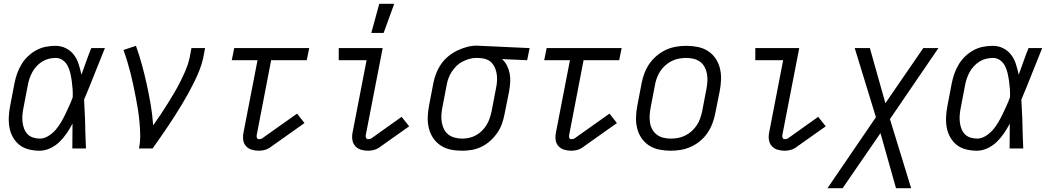

<svg xmlns="http://www.w3.org/2000/svg" viewBox="-20 -784 5540 1014"><path d="M190 12Q160 12 132 5Q104 -2 83 -18.5Q62 -35 48.5 -59Q35 -83 30 -110.5Q25 -138 26.5 -167.5Q28 -197 34 -227L57 -347Q62 -372 71 -397Q80 -422 94 -445Q108 -468 128 -487Q148 -506 172 -519Q196 -532 222 -537Q248 -542 273 -542Q303 -542 328.5 -529Q354 -516 370.5 -494Q387 -472 395.5 -445Q404 -418 410 -390L411 -392Q424 -427 436 -461.5Q448 -496 462 -530H534Q506 -462 479.5 -394Q453 -326 424 -258Q426 -233 426.5 -208Q427 -183 429 -158Q430 -118 431 -78.5Q432 -39 434 0H362Q362 -33 362.5 -65.5Q363 -98 363 -131Q349 -105 332.5 -80.5Q316 -56 294.5 -35Q273 -14 245 -1Q217 12 190 12ZM190 -52Q213 -52 235 -65.5Q257 -79 273.5 -98Q290 -117 302.5 -138.5Q315 -160 325.5 -182Q336 -204 346 -226Q356 -248 364 -270Q365 -292 363.5 -313.5Q362 -335 359 -356Q356 -377 351.5 -397Q347 -417 338 -435Q329 -453 312.5 -465.5Q296 -478 274 -478Q256 -478 237.5 -473.5Q219 -469 203 -459Q187 -449 173.5 -434.5Q160 -420 151 -403.5Q142 -387 136 -369.5Q130 -352 127 -335L104 -215Q100 -196 98.5 -177Q97 -158 99 -140Q101 -122 107 -105.5Q113 -89 124.5 -76.5Q136 -64 153.5 -58Q171 -52 190 -52Z M714 0Q721 -35 720.5 -69Q720 -103 717 -136.5Q714 -170 709 -202.5Q704 -235 697.5 -267.5Q691 -300 684.5 -332Q678 -364 670 -395.5Q662 -427 652.5 -458.5Q643 -490 632 -520L698 -542Q716 -492 730 -440.5Q744 -389 755.5 -336.5Q767 -284 776 -230.5Q785 -177 789 -122Q809 -150 828 -178.5Q847 -207 865 -236Q883 -265 900.5 -294.5Q918 -324 933 -354Q948 -384 961 -414.5Q974 -445 981 -477L991 -530H1063L1053 -477Q1046 -445 1033.5 -413.5Q1021 -382 1006 -351.5Q991 -321 974.5 -291Q958 -261 940 -231.5Q922 -202 903.5 -172.5Q885 -143 865.5 -114.5Q846 -86 826 -57Q806 -28 786 0Z M1347 12Q1327 12 1309 6.5Q1291 1 1279 -12.5Q1267 -26 1264.5 -45Q1262 -64 1266 -84L1340 -466H1204L1217 -530H1613L1600 -466H1412L1336 -72Q1334 -64 1336.5 -56.5Q1339 -49 1347 -49Q1351 -49 1356 -50Q1361 -51 1364 -53L1549 -184L1588 -134L1403 -3Q1391 5 1376 8.5Q1361 12 1347 12Z M1924 12Q1904 12 1886 6.5Q1868 1 1856 -12.5Q1844 -26 1841 -45Q1838 -64 1842 -84L1916 -466H1769V-530H2001L1912 -72Q1910 -64 1913 -56.5Q1916 -49 1924 -49Q1928 -49 1933 -50Q1938 -51 1941 -53L2101 -167L2141 -117L1980 -3Q1968 5 1953 8.5Q1938 12 1924 12Z M1941 -610 1983 -764H2062L2006 -610Z M2420 12Q2389 12 2360 6Q2331 0 2307.5 -15.5Q2284 -31 2268 -54.5Q2252 -78 2245 -106.5Q2238 -135 2239 -165.5Q2240 -196 2246 -227L2269 -347Q2274 -372 2284 -397.5Q2294 -423 2310 -446Q2326 -469 2348 -487Q2370 -505 2395 -517Q2420 -529 2446 -536Q2472 -543 2498 -543Q2502 -543 2507 -542.5Q2512 -542 2517 -542L2777 -530L2764 -466L2631 -472Q2647 -458 2657 -438.5Q2667 -419 2671.5 -396.5Q2676 -374 2674.5 -350.5Q2673 -327 2669 -303L2645 -183Q2640 -157 2631.5 -132Q2623 -107 2607 -83.5Q2591 -60 2570 -41Q2549 -22 2524 -9.5Q2499 3 2472.5 7.5Q2446 12 2420 12ZM2421 -52Q2439 -52 2457.5 -56Q2476 -60 2493.5 -69.5Q2511 -79 2525.5 -93.5Q2540 -108 2550 -124.5Q2560 -141 2566 -159Q2572 -177 2576 -195L2599 -315Q2603 -333 2604.5 -351.5Q2606 -370 2604 -387.5Q2602 -405 2596 -421Q2590 -437 2579.5 -449.5Q2569 -462 2553 -469Q2537 -476 2519 -477L2505 -478H2493Q2475 -478 2457 -472.5Q2439 -467 2421.5 -458Q2404 -449 2390 -435Q2376 -421 2365.5 -404.5Q2355 -388 2348.5 -370.5Q2342 -353 2339 -335L2316 -215Q2312 -195 2311 -175Q2310 -155 2313.5 -136Q2317 -117 2325.5 -100.5Q2334 -84 2348.5 -73Q2363 -62 2382 -57Q2401 -52 2421 -52Z M2997 12Q2977 12 2959 6.5Q2941 1 2929 -12.5Q2917 -26 2914.5 -45Q2912 -64 2916 -84L2990 -466H2854L2867 -530H3263L3250 -466H3062L2986 -72Q2984 -64 2986.5 -56.5Q2989 -49 2997 -49Q3001 -49 3006 -50Q3011 -51 3014 -53L3199 -184L3238 -134L3053 -3Q3041 5 3026 8.5Q3011 12 2997 12Z M3522 12Q3491 12 3461.5 6Q3432 0 3408 -15.5Q3384 -31 3368 -54.5Q3352 -78 3345 -106.5Q3338 -135 3339 -165.5Q3340 -196 3346 -227L3369 -347Q3374 -373 3384 -399Q3394 -425 3410.5 -448.5Q3427 -472 3450 -491Q3473 -510 3498.5 -521.5Q3524 -533 3551 -537.5Q3578 -542 3604 -542Q3635 -542 3665 -536Q3695 -530 3719 -514.5Q3743 -499 3759 -475.5Q3775 -452 3782 -423.5Q3789 -395 3788 -364.5Q3787 -334 3781 -303L3757 -183Q3752 -157 3742 -131Q3732 -105 3716 -81.5Q3700 -58 3677 -39Q3654 -20 3628 -8.5Q3602 3 3575 7.5Q3548 12 3522 12ZM3523 -52Q3542 -52 3561 -55.5Q3580 -59 3598.5 -68Q3617 -77 3632.5 -91Q3648 -105 3659.5 -122Q3671 -139 3677.5 -158Q3684 -177 3688 -195L3711 -315Q3715 -336 3716 -356Q3717 -376 3713.5 -395Q3710 -414 3701 -430.5Q3692 -447 3677 -458Q3662 -469 3643 -473.5Q3624 -478 3604 -478Q3585 -478 3565.5 -474.5Q3546 -471 3528 -462Q3510 -453 3494 -439Q3478 -425 3467 -408Q3456 -391 3449 -372Q3442 -353 3439 -335L3416 -215Q3412 -194 3411 -174Q3410 -154 3413 -135Q3416 -116 3425.5 -99.5Q3435 -83 3450 -72Q3465 -61 3484 -56.5Q3503 -52 3523 -52Z M4124 12Q4104 12 4086 6.5Q4068 1 4056 -12.5Q4044 -26 4041 -45Q4038 -64 4042 -84L4116 -466H3969V-530H4201L4112 -72Q4110 -64 4113 -56.5Q4116 -49 4124 -49Q4128 -49 4133 -50Q4138 -51 4141 -53L4301 -167L4341 -117L4180 -3Q4168 5 4153 8.5Q4138 12 4124 12Z M4792 210H4712L4630 -81L4430 210H4350L4606 -165L4494 -530H4574L4656 -239L4856 -530H4936L4680 -155Z M5140 12Q5110 12 5082 5Q5054 -2 5033 -18.5Q5012 -35 4998.5 -59Q4985 -83 4980 -110.5Q4975 -138 4976.5 -167.5Q4978 -197 4984 -227L5007 -347Q5012 -372 5021 -397Q5030 -422 5044 -445Q5058 -468 5078 -487Q5098 -506 5122 -519Q5146 -532 5172 -537Q5198 -542 5223 -542Q5253 -542 5278.5 -529Q5304 -516 5320.5 -494Q5337 -472 5345.5 -445Q5354 -418 5360 -390L5361 -392Q5374 -427 5386 -461.5Q5398 -496 5412 -530H5484Q5456 -462 5429.5 -394Q5403 -326 5374 -258Q5376 -233 5376.5 -208Q5377 -183 5379 -158Q5380 -118 5381 -78.5Q5382 -39 5384 0H5312Q5312 -33 5312.5 -65.5Q5313 -98 5313 -131Q5299 -105 5282.5 -80.5Q5266 -56 5244.5 -35Q5223 -14 5195 -1Q5167 12 5140 12ZM5140 -52Q5163 -52 5185 -65.5Q5207 -79 5223.5 -98Q5240 -117 5252.5 -138.5Q5265 -160 5275.5 -182Q5286 -204 5296 -226Q5306 -248 5314 -270Q5315 -292 5313.5 -313.5Q5312 -335 5309 -356Q5306 -377 5301.5 -397Q5297 -417 5288 -435Q5279 -453 5262.5 -465.5Q5246 -478 5224 -478Q5206 -478 5187.5 -473.5Q5169 -469 5153 -459Q5137 -449 5123.5 -434.5Q5110 -420 5101 -403.5Q5092 -387 5086 -369.5Q5080 -352 5077 -335L5054 -215Q5050 -196 5048.5 -177Q5047 -158 5049 -140Q5051 -122 5057 -105.5Q5063 -89 5074.5 -76.5Q5086 -64 5103.5 -58Q5121 -52 5140 -52Z"/></svg>

Font: Lode Term
Style: Italic
Weight: 400
Italic angle: -11°
Monospace: yes
Designer: Belleve Invis
Foundry: Belleve Invis
Version: Version 29.2.0